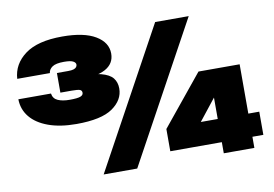

<svg xmlns="http://www.w3.org/2000/svg" viewBox="-79 -890 1454 1020"><g transform="rotate(-10 647.5 -380.0)"><path d="M38 -580Q43 -659 111 -709.5Q179 -760 312 -760Q429 -760 491 -723Q553 -686 553 -626Q553 -571 503 -544Q453 -517 352 -519V-537Q435 -539 481 -527Q527 -515 545 -492Q563 -469 563 -436Q563 -374 502.5 -331.5Q442 -289 307 -289Q219 -289 156 -312Q93 -335 59.5 -376Q26 -417 25 -472H201Q205 -444 230 -433Q255 -422 293 -422Q335 -422 351 -428Q367 -434 367 -447Q367 -460 355.5 -464Q344 -468 312 -468H251V-574H312Q331 -574 341.5 -577.5Q352 -581 356.5 -587Q361 -593 361 -600Q361 -611 347 -618.5Q333 -626 298 -626Q254 -626 235 -613Q216 -600 214 -580ZM812 -750H993L583 0H402ZM1215 -451V0H1050V-368L1108 -374L920 -136L900 -185H1274V-60H772V-180L993 -451Z"/></g></svg>

Font: Unbounded Black
Style: Regular
Weight: 900
Designer: Luke Prowse, Jean-Baptiste Morizot, Fátima Lázaro, Florian Runge
Foundry: NaN
Version: Version 1.701;gftools[0.9.28.dev5+ged2979d]